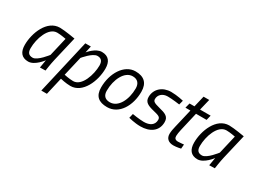

<svg xmlns="http://www.w3.org/2000/svg" viewBox="-58 -1314 2902 2200"><g transform="rotate(30 1393.0 -213.5)"><path d="M342 -445C389 -445 459 -431 459 -431L402 -186C402 -186 303 -55 240 -55C184 -55 166 -86 166 -139C166 -263 226 -445 342 -445ZM217 9C304 9 387 -106 387 -106C383 -85 369 0 369 0L442 -2C442 -2 455 -97 470 -160L546 -485C546 -485 404 -510 341 -510C172 -510 89 -295 89 -139C89 -47 128 9 217 9Z M875 -445C927 -445 949 -415 949 -360C949 -242 890 -55 776 -55C721 -55 656 -70 656 -70L716 -327C716 -327 811 -445 875 -445ZM589 221 642 -9C642 -9 716 9 776 9C938 9 1026 -199 1026 -363C1026 -455 986 -510 896 -510C813 -510 735 -411 735 -411L754 -500H681L515 221Z M1261 -55C1197 -55 1165 -90 1165 -153C1165 -303 1235 -445 1342 -445C1409 -445 1440 -403 1440 -341C1440 -191 1371 -55 1261 -55ZM1342 -510C1192 -510 1090 -340 1090 -154C1090 -39 1150 9 1261 9C1420 9 1515 -157 1515 -340C1515 -455 1454 -510 1342 -510Z M1978 -489C1978 -489 1893 -510 1813 -510C1701 -510 1616 -438 1616 -330C1616 -263 1664 -241 1748 -221C1816 -204 1843 -197 1843 -157C1843 -88 1787 -55 1711 -55C1650 -55 1558 -71 1558 -71L1544 -13C1544 -13 1625 9 1702 9C1823 9 1920 -49 1920 -172C1920 -245 1872 -263 1783 -285C1710 -304 1691 -315 1691 -348C1691 -400 1734 -445 1804 -445C1868 -445 1963 -431 1963 -431L1978 -489Z M2339 -500H2199L2235 -648H2160L2125 -500H2060L2043 -435H2109L2051 -188C2043 -156 2035 -117 2035 -85C2035 -26 2072 9 2138 9C2183 9 2235 -4 2235 -4L2240 -61C2240 -61 2189 -55 2163 -55C2127 -55 2113 -73 2113 -101C2113 -123 2119 -156 2125 -184L2183 -435H2323Z M2582 -445C2629 -445 2699 -431 2699 -431L2642 -186C2642 -186 2543 -55 2480 -55C2424 -55 2406 -86 2406 -139C2406 -263 2466 -445 2582 -445ZM2457 9C2544 9 2627 -106 2627 -106C2623 -85 2609 0 2609 0L2682 -2C2682 -2 2695 -97 2710 -160L2786 -485C2786 -485 2644 -510 2581 -510C2412 -510 2329 -295 2329 -139C2329 -47 2368 9 2457 9Z"/></g></svg>

Font: RazerF5
Style: Italic
Weight: 400
Foundry: Razer Inc.
Version: Version 2